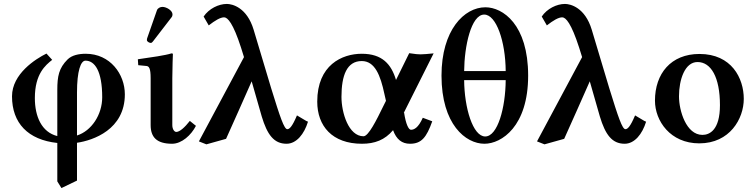

<svg xmlns="http://www.w3.org/2000/svg" viewBox="-20 -718 3831 975"><path d="M292 237 371 199V7C453 -5 614 -60 614 -239C614 -341 540 -445 415 -445C381 -445 345 -438 323 -416C279 -372 271 -331 271 -261V-27C191 -47 157 -127 157 -220C157 -343 211 -387 245 -414L216 -446C161 -419 41 -343 41 -229C41 -93 122 -8 271 8V203ZM499 -224C499 -135 444 -53 371 -30V-248C371 -358 390 -410 414 -410C461 -410 499 -358 499 -224Z M745 -321V-83C745 -22 775 12 854 12C903 12 951 -32 975 -79L944 -104C919 -72 893 -48 875 -48C866 -48 855 -61 855 -83V-321C855 -371 858 -444 858 -444C858 -446 853 -447 851 -447C820 -437 750 -427 680 -417L682 -387L723 -383C737 -382 745 -371 745 -321ZM805 -683C794 -683 781 -677 777 -666L727 -523C726 -520 726 -515 726 -514C726 -507 738 -500 746 -500C750 -500 754 -504 757 -508L851 -630C855 -635 856 -640 856 -645C856 -665 825 -683 805 -683Z M1535 -104 1488 -132C1464 -75 1450 -62 1439 -62C1423 -62 1403 -121 1357 -270L1268 -567C1234 -680 1160 -698 1132 -698C1090 -698 1041 -674 1014 -634L1040 -589C1072 -614 1099 -630 1118 -630C1136 -630 1164 -600 1204 -476C1209 -460 1214 -443 1219 -428L990 0L1028 15L1128 -13C1172 -110 1215 -208 1258 -305L1309 -127C1337 -34 1371 12 1435 12C1486 12 1525 -38 1544 -100Z M1817 -445C1717 -445 1591 -388 1591 -202C1591 -78 1667 12 1818 12C1883 12 1934 -7 1976 -57C1993 -10 2021 12 2062 12C2120 12 2146 -20 2175 -102L2127 -120C2104 -68 2082 -59 2067 -59C2055 -59 2041 -87 2032 -146L2030 -144L2182 -447C2153 -444 2129 -442 2115 -442C2103 -442 2090 -443 2058 -448L1991 -312C1967 -392 1921 -445 1817 -445ZM1940 -206 1927 -180C1891 -106 1851 -26 1826 -26C1750 -26 1714 -146 1714 -226C1714 -336 1742 -408 1817 -408C1884 -408 1912 -335 1932 -241Z M2222 -334C2222 -86 2345 12 2440 12C2527 12 2662 -76 2662 -334C2662 -594 2533 -681 2445 -681C2337 -681 2222 -565 2222 -334ZM2439 -644C2500 -644 2547 -508 2548 -357H2337C2338 -482 2372 -644 2439 -644ZM2548 -311C2547 -170 2507 -25 2444 -25C2381 -25 2338 -171 2337 -311Z M3252 -104 3205 -132C3181 -75 3167 -62 3156 -62C3140 -62 3120 -121 3074 -270L2985 -567C2951 -680 2877 -698 2849 -698C2807 -698 2758 -674 2731 -634L2757 -589C2789 -614 2816 -630 2835 -630C2853 -630 2881 -600 2921 -476C2926 -460 2931 -443 2936 -428L2707 0L2745 15L2845 -13C2889 -110 2932 -208 2975 -305L3026 -127C3054 -34 3088 12 3152 12C3203 12 3242 -38 3261 -100Z M3306 -207C3306 -104 3384 10 3531 10C3686 10 3757 -115 3757 -216C3757 -321 3695 -444 3532 -444C3387 -444 3306 -344 3306 -207ZM3522 -403C3590 -403 3636 -327 3636 -184C3636 -57 3583 -33 3547 -33C3465 -33 3428 -155 3428 -229C3428 -314 3458 -403 3522 -403Z"/></svg>

Font: Libertinus Serif Semibold
Style: Regular
Weight: 600
Designer: Philipp H. Poll, Khaled Hosny
Foundry: Caleb Maclennan
Version: Version 7.050;RELEASE